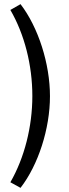

<svg xmlns="http://www.w3.org/2000/svg" viewBox="-20 -740 331 926"><path d="M79 166C165 55 221 -120 221 -276C221 -432 165 -608 79 -720L30 -692C98 -575 136 -426 136 -277C136 -129 98 21 30 139Z"/></svg>

Font: Fixel Display Regular
Style: Regular
Weight: 400
Designer: AlfaBravo + MacPaw
Foundry: Kyrylo Tkachov, Marchela Mozhyna, Serhii Makarenko, Maria Weinstein, Zakhar Kryvoshyya
Version: Version 1.211